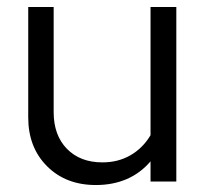

<svg xmlns="http://www.w3.org/2000/svg" viewBox="-20 -521 589 551"><path d="M134 -501V-199Q134 -133 172 -94Q210 -55 274 -55Q319 -55 354.5 -75.5Q390 -96 412 -133V-501H486V0H412V-58Q383 -24 343.5 -7Q304 10 255 10Q169 10 115 -44Q61 -98 61 -184V-501Z"/></svg>

Font: Red Hat Display
Style: Regular
Weight: 400
Designer: Pentagram / MCKL
Foundry: Pentagram / MCKL
Version: Version 1.003; Red Hat Display